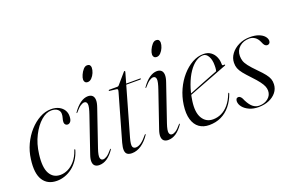

<svg xmlns="http://www.w3.org/2000/svg" viewBox="-82 -932 1906 1247"><g transform="rotate(-20 871.0 -309.0)"><path d="M255.5 -432.5Q220.5 -432.5 184.5 -401.5Q148.5 -370.5 120.8 -316.2Q93 -262 84.5 -192.5Q73 -104 96.8 -61.2Q120.5 -18.5 170 -18.5Q196.5 -18.5 222.8 -31.2Q249 -44 271.8 -70.5Q294.5 -97 308.5 -138.5Q310 -141.5 311 -143Q312 -144.5 313 -144Q314.5 -144 315.2 -142.2Q316 -140.5 315 -137.5Q304.5 -101.5 285.8 -73.8Q267 -46 242.8 -27.5Q218.5 -9 191.2 0.5Q164 10 136 10Q71.5 10 41 -37.5Q10.5 -85 23.5 -180Q30 -232.5 52 -279.5Q74 -326.5 106.8 -362.8Q139.5 -399 178 -420Q216.5 -441 256.5 -441Q288 -441 310.2 -429.5Q332.5 -418 344.2 -398.8Q356 -379.5 355 -355Q354.5 -332 346 -321Q337.5 -310 325.5 -310Q316.5 -310 310.2 -316.5Q304 -323 304 -334Q304.5 -347.5 308.8 -361Q313 -374.5 313 -389Q313 -408 297.8 -420.2Q282.5 -432.5 255.5 -432.5Z M457 -97Q441.5 -51 445.8 -34.8Q450 -18.5 464.5 -18.5Q476 -18.5 490.8 -27.8Q505.5 -37 527.5 -63.5Q529 -66 530.2 -66.8Q531.5 -67.5 533 -67Q534 -66.5 533.8 -64.8Q533.5 -63 532 -60Q509 -26.5 483.2 -9.2Q457.5 8 429 8Q410.5 8 399.5 -1Q388.5 -10 387 -28.5Q385.5 -47 395 -75L478.5 -319Q497 -372 494 -390.2Q491 -408.5 474.5 -408.5Q464 -408.5 449.2 -399.2Q434.5 -390 411 -362.5Q410 -360.5 408.5 -359.8Q407 -359 405.5 -359.5Q405 -360.5 405.2 -361.8Q405.5 -363 406.5 -365Q432 -401.5 458.5 -419.8Q485 -438 510.5 -438Q528.5 -438 539.8 -428.8Q551 -419.5 552.5 -399.5Q554 -379.5 542.5 -347ZM543 -524.5Q530.5 -524.5 524.5 -531.5Q518.5 -538.5 518.5 -549Q518.5 -562.5 526.8 -581.2Q535 -600 547.5 -614.2Q560 -628.5 573.5 -628.5Q587.5 -628.5 593 -621.5Q598.5 -614.5 598.5 -604Q598.5 -588 590.8 -569.2Q583 -550.5 570.2 -537.5Q557.5 -524.5 543 -524.5Z M701.5 -417 654.5 -422.5Q652.5 -423 651.8 -424Q651 -425 651 -426Q651 -428 652.5 -429Q654 -430 656 -430H710.5Q714.5 -430 717 -430.8Q719.5 -431.5 722 -434L784.5 -506.5Q785.5 -508 787 -509.2Q788.5 -510.5 790.5 -510.5Q792 -510.5 793 -509.5Q794 -508.5 794 -506.5Q794 -505 793.5 -503Q793 -501 792 -497L676 -90.5Q664 -46.5 669.2 -32.5Q674.5 -18.5 691 -18.5Q709 -18.5 728.8 -32.5Q748.5 -46.5 772 -75.5Q774 -78 775.5 -79Q777 -80 778 -79Q779 -78.5 778.8 -76.8Q778.5 -75 777 -72.5Q765 -54.5 751 -39.8Q737 -25 721.5 -14.2Q706 -3.5 689.2 2.2Q672.5 8 655 8Q634.5 8 623 -0.2Q611.5 -8.5 610 -27.5Q608.5 -46.5 617 -77.5L707.5 -395Q711 -407 710 -411.5Q709 -416 701.5 -417ZM756 -423 759.5 -430H869.5Q873.5 -430 873.5 -427Q873.5 -425 871.5 -424Q869.5 -423 866 -423Z M933.5 -97Q918 -51 922.2 -34.8Q926.5 -18.5 941 -18.5Q952.5 -18.5 967.2 -27.8Q982 -37 1004 -63.5Q1005.5 -66 1006.8 -66.8Q1008 -67.5 1009.5 -67Q1010.5 -66.5 1010.2 -64.8Q1010 -63 1008.5 -60Q985.5 -26.5 959.8 -9.2Q934 8 905.5 8Q887 8 876 -1Q865 -10 863.5 -28.5Q862 -47 871.5 -75L955 -319Q973.5 -372 970.5 -390.2Q967.5 -408.5 951 -408.5Q940.5 -408.5 925.8 -399.2Q911 -390 887.5 -362.5Q886.5 -360.5 885 -359.8Q883.5 -359 882 -359.5Q881.5 -360.5 881.8 -361.8Q882 -363 883 -365Q908.5 -401.5 935 -419.8Q961.5 -438 987 -438Q1005 -438 1016.2 -428.8Q1027.5 -419.5 1029 -399.5Q1030.5 -379.5 1019 -347ZM1019.5 -524.5Q1007 -524.5 1001 -531.5Q995 -538.5 995 -549Q995 -562.5 1003.2 -581.2Q1011.5 -600 1024 -614.2Q1036.5 -628.5 1050 -628.5Q1064 -628.5 1069.5 -621.5Q1075 -614.5 1075 -604Q1075 -588 1067.2 -569.2Q1059.5 -550.5 1046.8 -537.5Q1034 -524.5 1019.5 -524.5Z M1111.5 -211.5Q1111.5 -211.5 1132.5 -219.8Q1153.5 -228 1185.5 -241Q1217.5 -254 1252 -267.5Q1286.5 -281 1314.2 -291.8Q1342 -302.5 1353.5 -307L1347 -299.5Q1350 -306 1351.8 -316.2Q1353.5 -326.5 1353.5 -344.5Q1354 -382 1340.2 -407Q1326.5 -432 1304.5 -432Q1278.5 -432 1252.5 -414Q1226.5 -396 1203.8 -362.5Q1181 -329 1163.8 -282Q1146.5 -235 1138 -177Q1127 -100 1152 -59.2Q1177 -18.5 1225 -18.5Q1256 -18.5 1283.5 -31.8Q1311 -45 1333.8 -72Q1356.5 -99 1373 -141Q1374.5 -143.5 1375.5 -145Q1376.5 -146.5 1378 -146Q1379.5 -146 1380 -144.2Q1380.5 -142.5 1379.5 -139Q1363 -93 1335.8 -60Q1308.5 -27 1271.8 -9.5Q1235 8 1189.5 8Q1149 8 1120.8 -12.2Q1092.5 -32.5 1080.5 -72.8Q1068.5 -113 1076.5 -171.5Q1084 -226 1106 -274.2Q1128 -322.5 1160.5 -359.5Q1193 -396.5 1231 -417.8Q1269 -439 1308.5 -439Q1338.5 -439 1358.8 -424.5Q1379 -410 1389.2 -386.5Q1399.5 -363 1399 -335.5Q1399 -330 1402 -327.8Q1405 -325.5 1412.5 -327.5Q1415 -328 1416.5 -327.2Q1418 -326.5 1418.5 -325Q1419 -323.5 1417.8 -322.2Q1416.5 -321 1414.5 -320Q1410.5 -318.5 1386.8 -309.5Q1363 -300.5 1328.8 -287.2Q1294.5 -274 1257 -259.8Q1219.5 -245.5 1186.8 -232.8Q1154 -220 1133.2 -212Q1112.5 -204 1112.5 -204Z M1536.5 0.5Q1574 0.5 1598.8 -20Q1623.5 -40.5 1623.5 -72Q1623.5 -86.5 1617.5 -101.8Q1611.5 -117 1596 -137.8Q1580.5 -158.5 1552.5 -188Q1523 -219 1506.2 -240Q1489.5 -261 1483 -278.5Q1476.5 -296 1477 -317Q1477.5 -350 1498 -377.5Q1518.5 -405 1553 -422Q1587.5 -439 1630.5 -439Q1666.5 -439 1691 -429.5Q1715.5 -420 1728.2 -405.2Q1741 -390.5 1741.5 -374.5Q1741.5 -363.5 1735.5 -357.2Q1729.5 -351 1720.5 -351Q1711 -351 1703.8 -358Q1696.5 -365 1689.5 -383.5Q1679.5 -407.5 1662.2 -419.5Q1645 -431.5 1624 -431.5Q1582.5 -431.5 1555.2 -407.5Q1528 -383.5 1528 -345.5Q1528 -328 1533 -311.5Q1538 -295 1554.5 -273.5Q1571 -252 1604.5 -218Q1632 -190.5 1647.2 -171Q1662.5 -151.5 1668.5 -134.8Q1674.5 -118 1673.5 -98Q1672 -66.5 1653 -42.8Q1634 -19 1602.2 -5.5Q1570.5 8 1529.5 8Q1494.5 8 1467 -4.2Q1439.5 -16.5 1424 -35.8Q1408.5 -55 1408.5 -75.5Q1408.5 -85.5 1413 -92Q1417.5 -98.5 1426.5 -98.5Q1436 -98.5 1443.5 -90.5Q1451 -82.5 1458.5 -63Q1476 -28.5 1495.2 -14Q1514.5 0.5 1536.5 0.5Z"/></g></svg>

Font: Fraunces 120pt Light
Style: Italic
Weight: 300
Italic angle: -16°
Version: Version 1.000;[b76b70a41]